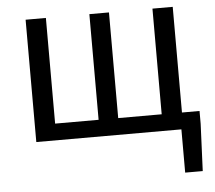

<svg xmlns="http://www.w3.org/2000/svg" viewBox="-52 -600 949 849"><g transform="rotate(-5 422.5 -175.5)"><path d="M92 0H736V192H814L823 -17V-74H745V-543H655V-74H462V-543H375V-74H182V-543H92Z"/></g></svg>

Font: Source Han Sans TC
Style: Regular
Weight: 400
Designer: Ryoko NISHIZUKA 西塚涼子 (kana, bopomofo & ideographs); Paul D. Hunt (Latin, Greek & Cyrillic); Sandoll Communications 산돌커뮤니
Foundry: Adobe
Version: Version 2.002;hotconv 1.0.116;makeotfexe 2.5.65601